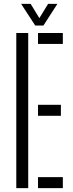

<svg xmlns="http://www.w3.org/2000/svg" viewBox="-20 -970 374 990"><path d="M64 0V-800H125.5V0ZM176 0V-56.5H304V0ZM176 -373V-429.5H294V-373ZM176 -743.5V-800H304V-743.5ZM161.5 -838.5 89 -950H138L183 -876.5L228 -950H276L204 -838.5Z"/></svg>

Font: Big Shoulders Stencil Text Thin Light
Style: Regular
Weight: 300
Version: Version 2.001